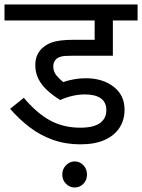

<svg xmlns="http://www.w3.org/2000/svg" viewBox="-20 -642 632 854"><path d="M358 -222Q329 -222 300 -215Q271 -208 248 -197Q217 -216 191.5 -239Q166 -262 151.5 -290Q137 -318 137 -352Q137 -380 147 -400Q157 -420 174 -433Q189 -445 207.5 -452Q226 -459 250.5 -462Q275 -465 308 -465H401V-551H0V-622H592V-551H482V-394H298Q267 -394 254 -391Q241 -388 232 -381Q225 -375 221 -366.5Q217 -358 217 -347Q217 -323 231 -306.5Q245 -290 261 -277Q284 -285 310 -289.5Q336 -294 362 -294Q436 -294 485 -256.5Q534 -219 534 -154Q534 -109 512 -74.5Q490 -40 446.5 -20Q403 0 337 0Q272 0 215.5 -20Q159 -40 112 -76Q65 -112 25 -158L86 -207Q143 -139 202.5 -106.5Q262 -74 337 -74Q396 -74 424.5 -94.5Q453 -115 453 -152Q453 -187 428.5 -204.5Q404 -222 358 -222ZM257 134Q257 110 273.5 93Q290 76 312 76Q335 76 351 93Q367 110 367 134Q367 159 351 175.5Q335 192 312 192Q290 192 273.5 175.5Q257 159 257 134Z"/></svg>

Font: Noto Sans Devanagari
Style: Regular
Weight: 400
Designer: Jelle Bosma - Monotype Design Team
Foundry: Monotype Imaging Inc.
Version: Version 2.003